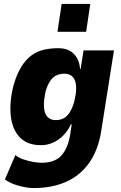

<svg xmlns="http://www.w3.org/2000/svg" viewBox="-20 -761 614 972"><path d="M151 191Q117 191 73.5 179Q30 167 5 147L58 24Q73 37 97.5 45.5Q122 54 147 58.5Q172 63 190 63Q258 63 291 26Q324 -11 335 -78L343 -131L339 -132Q324 -99 300 -75Q276 -51 247.5 -38.5Q219 -26 187 -26Q119 -26 80.5 -65.5Q42 -105 34.5 -175Q27 -245 49 -331Q66 -388 88.5 -424Q111 -460 140 -481Q169 -502 203 -509.5Q237 -517 275 -517Q326 -517 354 -488Q382 -459 385 -413L388 -411L403 -506H557L492 -95Q477 -2 432 62.5Q387 127 315.5 159Q244 191 151 191ZM263 -153Q283 -153 300 -161Q317 -169 331.5 -190Q346 -211 356 -247Q373 -318 359.5 -353Q346 -388 305 -388Q286 -388 268 -380.5Q250 -373 236 -354Q222 -335 211 -299Q195 -225 208.5 -189Q222 -153 263 -153ZM271 -600 292 -741H437L416 -600Z"/></svg>

Font: Nunito Sans 7pt Condensed Black
Style: Italic
Weight: 900
Width: 3
Italic angle: -9°
Designer: Vernon Adams
Foundry: Vernon Adams
Version: Version 3.101;gftools[0.9.27]